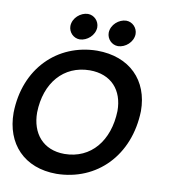

<svg xmlns="http://www.w3.org/2000/svg" viewBox="-96 -980 941 1071"><g transform="rotate(10 374.0 -444.5)"><path d="M596 -834C596 -869 568 -899 532 -899C491 -898 448 -862 447 -816C447 -781 475 -751 511 -751C552 -752 595 -788 596 -834ZM379 -834C379 -869 351 -899 315 -899C274 -898 231 -862 230 -816C230 -781 258 -751 294 -751C335 -752 378 -788 379 -834ZM321 -107C199 -107 131 -191 131 -309C135 -477 232 -590 380 -591C502 -591 571 -512 571 -394C566 -225 471 -108 321 -107ZM2 -285C2 -109 113 10 296 10C524 7 693 -163 700 -416C700 -590 586 -706 401 -706C177 -703 7 -536 2 -285Z"/></g></svg>

Font: Cantarell
Style: BoldOblique
Weight: 700
Italic angle: -8°
Designer: Dave Crossland
Version: Version 0.024